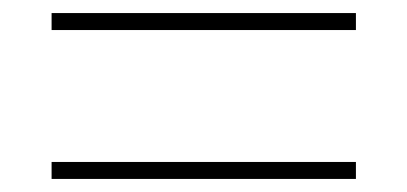

<svg xmlns="http://www.w3.org/2000/svg" viewBox="-20 -467 623 294"><path d="M59 -447H525V-421H59ZM59 -219H525V-193H59Z"/></svg>

Font: Murecho Thin ExtraLight
Style: Regular
Weight: 250
Version: Version 1.010